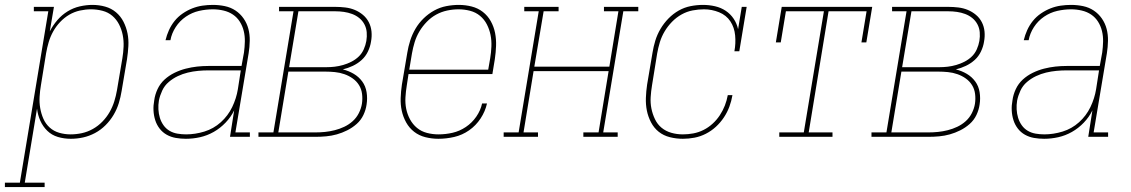

<svg xmlns="http://www.w3.org/2000/svg" viewBox="-91 -558 4611 783"><path d="M-71 205V187H-10L106 -512H47V-530H129L112 -430Q125 -455 143 -476Q161 -497 184.5 -511.5Q208 -526 234.5 -532Q261 -538 286 -538Q313 -538 338 -531Q363 -524 382 -508Q401 -492 412.5 -469.5Q424 -447 429 -422Q434 -397 432.5 -370Q431 -343 427 -317L405 -187Q401 -162 393.5 -137.5Q386 -113 372.5 -90Q359 -67 339.5 -47.5Q320 -28 296.5 -15.5Q273 -3 248 2.5Q223 8 198 8Q170 8 145 0.5Q120 -7 102 -24.5Q84 -42 73.5 -65.5Q63 -89 60 -115L10 187H91V205ZM197 -10Q220 -10 243 -15Q266 -20 287.5 -32Q309 -44 326.5 -62Q344 -80 356 -101Q368 -122 375 -144.5Q382 -167 386 -190L408 -320Q412 -344 413 -368Q414 -392 409.5 -415Q405 -438 394.5 -458.5Q384 -479 367 -493.5Q350 -508 327 -514Q304 -520 280 -520Q258 -520 235 -515Q212 -510 191.5 -498Q171 -486 154 -468Q137 -450 125.5 -429Q114 -408 107.5 -386Q101 -364 97 -341L76 -211Q72 -188 70.5 -164Q69 -140 73 -117Q77 -94 86 -73.5Q95 -53 111.5 -38Q128 -23 150.5 -16.5Q173 -10 197 -10Z M667 8Q646 8 626 4.5Q606 1 589 -8.5Q572 -18 560 -33.5Q548 -49 542 -68Q536 -87 535 -107.5Q534 -128 538 -149Q541 -172 551.5 -194.5Q562 -217 580 -233.5Q598 -250 620.5 -261Q643 -272 666.5 -278Q690 -284 713 -286.5Q736 -289 759 -289H894L904 -344Q907 -366 907.5 -388.5Q908 -411 903 -431.5Q898 -452 887 -469.5Q876 -487 859 -498.5Q842 -510 820.5 -515Q799 -520 777 -520Q749 -520 720.5 -513.5Q692 -507 667 -490Q642 -473 625.5 -447.5Q609 -422 604 -394H584Q589 -415 598 -435Q607 -455 621 -472.5Q635 -490 654 -503Q673 -516 693.5 -524Q714 -532 735 -535Q756 -538 777 -538Q802 -538 826 -533Q850 -528 869.5 -515Q889 -502 902.5 -482.5Q916 -463 922 -440Q928 -417 927.5 -391.5Q927 -366 923 -341L869 -18H928V0H847L864 -108Q851 -81 829 -58Q807 -35 780.5 -20Q754 -5 725 1.5Q696 8 667 8ZM668 -10Q705 -10 742.5 -21.5Q780 -33 809.5 -59.5Q839 -86 856 -121.5Q873 -157 879 -194L891 -271H759Q738 -271 717 -269Q696 -267 675 -262Q654 -257 634 -247.5Q614 -238 597 -223.5Q580 -209 570.5 -188.5Q561 -168 557 -148Q554 -130 555 -112Q556 -94 561 -77.5Q566 -61 576 -47Q586 -33 600.5 -24.5Q615 -16 632.5 -13Q650 -10 668 -10Z M963 0V-18H1024L1106 -512H1047V-530H1276Q1297 -530 1317.5 -527.5Q1338 -525 1356 -517.5Q1374 -510 1389 -497.5Q1404 -485 1413 -467.5Q1422 -450 1424 -429.5Q1426 -409 1422 -388Q1419 -368 1409.5 -348Q1400 -328 1384 -313.5Q1368 -299 1348 -289.5Q1328 -280 1307 -275Q1331 -269 1351.5 -257Q1372 -245 1386 -226Q1400 -207 1404 -182Q1408 -157 1404 -132Q1401 -110 1391 -89Q1381 -68 1363.5 -52.5Q1346 -37 1325 -26.5Q1304 -16 1282.5 -10Q1261 -4 1239 -2Q1217 0 1195 0ZM1088 -284H1240Q1257 -284 1274 -286Q1291 -288 1308.5 -293Q1326 -298 1342.5 -306.5Q1359 -315 1372 -327.5Q1385 -340 1392.5 -357Q1400 -374 1403 -391Q1406 -409 1404.5 -426.5Q1403 -444 1395 -459Q1387 -474 1374 -484.5Q1361 -495 1345 -501Q1329 -507 1311.5 -509.5Q1294 -512 1276 -512H1126ZM1044 -18H1195Q1215 -18 1234.5 -20Q1254 -22 1274 -27Q1294 -32 1313 -41Q1332 -50 1347.5 -64Q1363 -78 1372.5 -97Q1382 -116 1385 -135Q1388 -155 1385.5 -175Q1383 -195 1373 -211Q1363 -227 1347.5 -238Q1332 -249 1313.5 -255.5Q1295 -262 1275 -264Q1255 -266 1235 -266H1085Z M1697 8Q1670 8 1644 1.5Q1618 -5 1598 -20.5Q1578 -36 1565.5 -58.5Q1553 -81 1547.5 -106Q1542 -131 1543 -158.5Q1544 -186 1548 -213L1570 -343Q1574 -368 1582 -393Q1590 -418 1603.5 -441Q1617 -464 1636.5 -483Q1656 -502 1679.5 -515Q1703 -528 1729 -533Q1755 -538 1780 -538Q1807 -538 1832.5 -531.5Q1858 -525 1878 -509.5Q1898 -494 1910.5 -471.5Q1923 -449 1928 -423.5Q1933 -398 1932 -371Q1931 -344 1927 -317L1917 -256H1575L1568 -210Q1564 -186 1562.5 -161.5Q1561 -137 1565.5 -114.5Q1570 -92 1581 -71.5Q1592 -51 1609.5 -36.5Q1627 -22 1650 -16Q1673 -10 1697 -10Q1726 -10 1754.5 -16.5Q1783 -23 1808.5 -40Q1834 -57 1851.5 -82.5Q1869 -108 1875 -136H1895Q1888 -104 1869 -75Q1850 -46 1822 -26.5Q1794 -7 1761.5 0.5Q1729 8 1697 8ZM1900 -274 1908 -320Q1912 -344 1913 -368.5Q1914 -393 1909.5 -415.5Q1905 -438 1894.5 -458.5Q1884 -479 1866.5 -493.5Q1849 -508 1826 -514Q1803 -520 1779 -520Q1756 -520 1732.5 -515Q1709 -510 1688 -498.5Q1667 -487 1649.5 -469Q1632 -451 1619.5 -430Q1607 -409 1600 -386Q1593 -363 1589 -340L1578 -274Z M1963 0V-18H2024L2106 -512H2047V-530H2187V-512H2126L2088 -286H2394L2431 -512H2372V-530H2512V-512H2451L2369 -18H2428V0H2288V-18H2350L2391 -268H2085L2044 -18H2103V0Z M2694 8Q2667 8 2641 1.5Q2615 -5 2595.5 -20.5Q2576 -36 2564 -59Q2552 -82 2547 -107Q2542 -132 2543 -159Q2544 -186 2548 -213L2570 -343Q2574 -368 2581.5 -392.5Q2589 -417 2602.5 -440Q2616 -463 2635 -482.5Q2654 -502 2677 -515Q2700 -528 2725.5 -533Q2751 -538 2776 -538Q2801 -538 2825 -532.5Q2849 -527 2868.5 -514Q2888 -501 2901 -481.5Q2914 -462 2919 -439L2934 -530H2954L2924 -349H2904Q2910 -381 2907 -413.5Q2904 -446 2887.5 -471Q2871 -496 2841.5 -508Q2812 -520 2780 -520Q2757 -520 2733.5 -515.5Q2710 -511 2688.5 -499Q2667 -487 2649.5 -469Q2632 -451 2619.5 -430Q2607 -409 2600 -386Q2593 -363 2589 -340L2568 -210Q2564 -186 2562.5 -162Q2561 -138 2565.5 -115.5Q2570 -93 2580 -72Q2590 -51 2607 -37Q2624 -23 2646.5 -16.5Q2669 -10 2694 -10Q2715 -10 2736.5 -14Q2758 -18 2778 -28Q2798 -38 2815 -53.5Q2832 -69 2844.5 -88Q2857 -107 2865 -127.5Q2873 -148 2877 -170H2896Q2892 -146 2883.5 -123Q2875 -100 2861 -79Q2847 -58 2828.5 -41Q2810 -24 2787.5 -12.5Q2765 -1 2741 3.5Q2717 8 2694 8Z M3087 0V-18H3187L3269 -512H3114L3093 -385H3073L3097 -530H3466L3442 -385H3422L3443 -512H3288L3207 -18H3304V0Z M3463 0V-18H3524L3606 -512H3547V-530H3776Q3797 -530 3817.5 -527.5Q3838 -525 3856 -517.5Q3874 -510 3889 -497.5Q3904 -485 3913 -467.5Q3922 -450 3924 -429.5Q3926 -409 3922 -388Q3919 -368 3909.5 -348Q3900 -328 3884 -313.5Q3868 -299 3848 -289.5Q3828 -280 3807 -275Q3831 -269 3851.5 -257Q3872 -245 3886 -226Q3900 -207 3904 -182Q3908 -157 3904 -132Q3901 -110 3891 -89Q3881 -68 3863.5 -52.5Q3846 -37 3825 -26.5Q3804 -16 3782.5 -10Q3761 -4 3739 -2Q3717 0 3695 0ZM3588 -284H3740Q3757 -284 3774 -286Q3791 -288 3808.5 -293Q3826 -298 3842.5 -306.5Q3859 -315 3872 -327.5Q3885 -340 3892.5 -357Q3900 -374 3903 -391Q3906 -409 3904.5 -426.5Q3903 -444 3895 -459Q3887 -474 3874 -484.5Q3861 -495 3845 -501Q3829 -507 3811.5 -509.5Q3794 -512 3776 -512H3626ZM3544 -18H3695Q3715 -18 3734.5 -20Q3754 -22 3774 -27Q3794 -32 3813 -41Q3832 -50 3847.5 -64Q3863 -78 3872.5 -97Q3882 -116 3885 -135Q3888 -155 3885.5 -175Q3883 -195 3873 -211Q3863 -227 3847.5 -238Q3832 -249 3813.5 -255.5Q3795 -262 3775 -264Q3755 -266 3735 -266H3585Z M4167 8Q4146 8 4126 4.5Q4106 1 4089 -8.5Q4072 -18 4060 -33.5Q4048 -49 4042 -68Q4036 -87 4035 -107.5Q4034 -128 4038 -149Q4041 -172 4051.5 -194.5Q4062 -217 4080 -233.5Q4098 -250 4120.5 -261Q4143 -272 4166.5 -278Q4190 -284 4213 -286.5Q4236 -289 4259 -289H4394L4404 -344Q4407 -366 4407.5 -388.5Q4408 -411 4403 -431.5Q4398 -452 4387 -469.5Q4376 -487 4359 -498.5Q4342 -510 4320.5 -515Q4299 -520 4277 -520Q4249 -520 4220.5 -513.5Q4192 -507 4167 -490Q4142 -473 4125.5 -447.5Q4109 -422 4104 -394H4084Q4089 -415 4098 -435Q4107 -455 4121 -472.5Q4135 -490 4154 -503Q4173 -516 4193.5 -524Q4214 -532 4235 -535Q4256 -538 4277 -538Q4302 -538 4326 -533Q4350 -528 4369.5 -515Q4389 -502 4402.5 -482.5Q4416 -463 4422 -440Q4428 -417 4427.5 -391.5Q4427 -366 4423 -341L4369 -18H4428V0H4347L4364 -108Q4351 -81 4329 -58Q4307 -35 4280.5 -20Q4254 -5 4225 1.5Q4196 8 4167 8ZM4168 -10Q4205 -10 4242.5 -21.5Q4280 -33 4309.5 -59.5Q4339 -86 4356 -121.5Q4373 -157 4379 -194L4391 -271H4259Q4238 -271 4217 -269Q4196 -267 4175 -262Q4154 -257 4134 -247.5Q4114 -238 4097 -223.5Q4080 -209 4070.5 -188.5Q4061 -168 4057 -148Q4054 -130 4055 -112Q4056 -94 4061 -77.5Q4066 -61 4076 -47Q4086 -33 4100.5 -24.5Q4115 -16 4132.5 -13Q4150 -10 4168 -10Z"/></svg>

Font: Iosevka Curly Slab ThObl
Style: Regular
Weight: 100
Italic angle: -9°
Monospace: yes
Designer: Belleve Invis
Foundry: Belleve Invis
Version: Version 11.0.0; ttfautohint (v1.8.3)